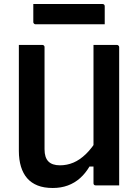

<svg xmlns="http://www.w3.org/2000/svg" viewBox="-20 -924 690 957"><path d="M574 0Q555 0 535.5 0Q516 0 496.5 0Q477 0 457 0Q455 0 453 -0.5Q451 -1 450 -2Q449 -3 448 -4Q447 -5 446.5 -7Q446 -9 446 -11Q446 -97 446 -183Q446 -269 446 -355.5Q446 -442 446 -528Q446 -614 446 -700Q466 -700 485.5 -700Q505 -700 524.5 -700Q544 -700 563 -700Q566 -700 568.5 -698.5Q571 -697 572.5 -694.5Q574 -692 574 -689Q574 -617 574 -544Q574 -471 574 -398Q574 -325 574 -252.5Q574 -180 574 -107Q574 -79 574 -51.5Q574 -24 574 0ZM243 13Q199 13 167.5 0.5Q136 -12 115.5 -35.5Q95 -59 84.5 -93.5Q74 -128 74 -172Q74 -237 74 -307.5Q74 -378 74 -452Q74 -526 74 -600Q74 -625 74 -650Q74 -675 74 -700Q104 -700 133 -700Q162 -700 191 -700Q195 -700 197 -698.5Q199 -697 200.5 -695Q202 -693 202 -689Q202 -605 202 -517.5Q202 -430 202 -344.5Q202 -259 202 -180Q202 -139 221 -119.5Q240 -100 279 -100Q314 -100 346 -113.5Q378 -127 408.5 -156.5Q439 -186 468 -234V-94H426Q406 -60 379 -36Q352 -12 318 0.5Q284 13 243 13ZM146 -904H491Q496 -904 499 -901Q502 -898 502 -893Q502 -870 502 -848Q502 -826 502 -803H157Q154 -803 151.5 -804.5Q149 -806 147.5 -808.5Q146 -811 146 -814Q146 -837 146 -859Q146 -881 146 -904Z"/></svg>

Font: Recursive SemiBold
Style: Regular
Weight: 600
Version: Version 1.085